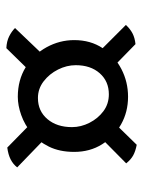

<svg xmlns="http://www.w3.org/2000/svg" viewBox="59 -564 461 620"><g transform="rotate(90 290.0 -253.5)"><path d="M520 -78Q510 -65 494.5 -57Q479 -49 456 -46L350 -150L399 -195ZM292 -80Q238 -80 196.5 -105.5Q155 -131 132 -173Q109 -215 109 -262Q109 -315 135 -354Q161 -393 202.5 -414.5Q244 -436 292 -436Q341 -436 381 -413.5Q421 -391 445.5 -352Q470 -313 470 -262Q470 -215 453 -180.5Q436 -146 409 -124Q382 -102 351 -91Q320 -80 292 -80ZM364 -379 447 -464Q468 -460 481.5 -452.5Q495 -445 507 -430L410 -334ZM60 -429Q73 -443 87.5 -450.5Q102 -458 122 -460L208 -376L161 -328ZM284 -374Q242 -374 216 -344.5Q190 -315 190 -267Q190 -238 204 -210Q218 -182 242 -163.5Q266 -145 296 -145Q338 -145 364 -175.5Q390 -206 390 -255Q390 -284 376 -311.5Q362 -339 338.5 -356.5Q315 -374 284 -374ZM229 -139 135 -43Q113 -44 97 -52Q81 -60 70 -71L176 -182Z"/></g></svg>

Font: Vollkorn Black
Style: Regular
Weight: 900
Designer: Friedrich Althausen
Foundry: Friedrich Althausen
Version: Version 5.000